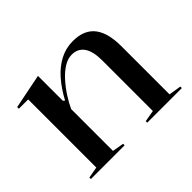

<svg xmlns="http://www.w3.org/2000/svg" viewBox="-112 -705 896 896"><g transform="rotate(-45 336.0 -257.5)"><path d="M645.1 -10V0H416.8V-10L473.7 -20V-354.1Q473.7 -413.9 452.9 -443.9Q432 -473.9 391.7 -473.9Q365.3 -473.9 338.5 -457Q311.7 -440.2 287.4 -412.9Q263.1 -385.7 243.2 -354.9Q223.2 -324 210.5 -295.7V-20L267.4 -10V0H44.8V-10L100.5 -20V-469.7H39.1V-480.7L210.5 -515V-350.9L218.5 -344Q246.2 -396 279.8 -434.4Q313.4 -472.8 353.6 -493.9Q393.8 -515 440.4 -515Q479.6 -515 507 -502.7Q534.5 -490.4 551.3 -467.3Q568 -444.2 575.9 -411.9Q583.7 -379.5 583.7 -338.9V-20Z"/></g></svg>

Font: Kalnia Thin
Style: Regular
Weight: 100
Version: Version 1.105